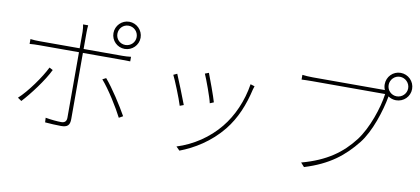

<svg xmlns="http://www.w3.org/2000/svg" viewBox="-77 -1109 3155 1442"><g transform="rotate(10 1500.0 -388.0)"><path d="M734 -728C734 -769 766 -802 807 -802C848 -802 881 -769 881 -728C881 -687 848 -655 807 -655C766 -655 734 -687 734 -728ZM704 -728C704 -671 750 -625 807 -625C864 -625 911 -671 911 -728C911 -785 864 -832 807 -832C750 -832 704 -785 704 -728ZM507 -752H468C471 -740 474 -715 474 -697V-571H171C139 -571 124 -572 98 -575V-538C123 -540 141 -541 172 -541H474V-42C474 -15 461 -1 433 -1C405 -1 358 -5 313 -13L315 22C346 25 406 28 437 28C487 28 504 10 504 -37V-541H801C822 -541 843 -541 865 -540V-575C842 -572 819 -571 800 -571H504V-697C504 -715 505 -738 507 -752ZM709 -385 682 -371C739 -307 818 -179 854 -108L884 -125C844 -197 765 -321 709 -385ZM303 -375 276 -389C239 -312 148 -184 82 -125L111 -105C170 -168 264 -292 303 -375Z M1462 -558 1433 -547C1450 -510 1499 -377 1508 -334L1537 -346C1526 -387 1477 -520 1462 -558ZM1817 -518 1785 -528C1765 -398 1711 -276 1637 -186C1555 -85 1440 -9 1318 29L1345 56C1451 16 1571 -56 1663 -170C1738 -263 1782 -374 1809 -493C1811 -499 1814 -510 1817 -518ZM1229 -510 1201 -497C1216 -470 1274 -327 1289 -276L1318 -287C1300 -336 1244 -476 1229 -510Z M2807 -703C2807 -744 2840 -778 2881 -778C2922 -778 2956 -744 2956 -703C2956 -662 2922 -629 2881 -629C2840 -629 2807 -662 2807 -703ZM2777 -703C2777 -688 2780 -673 2786 -660C2783 -660 2780 -660 2777 -660H2237C2204 -660 2181 -662 2156 -665V-629C2181 -630 2202 -631 2236 -631H2793C2779 -525 2724 -360 2649 -262C2562 -149 2450 -66 2261 -15L2288 15C2476 -43 2581 -129 2673 -244C2748 -338 2801 -505 2821 -617V-618C2838 -606 2859 -599 2881 -599C2939 -599 2986 -645 2986 -703C2986 -761 2939 -808 2881 -808C2823 -808 2777 -761 2777 -703Z"/></g></svg>

Font: Source Han Sans JP ExtraLight
Style: Regular
Weight: 250
Designer: Ryoko NISHIZUKA 西塚涼子 (kana, bopomofo & ideographs); Paul D. Hunt (Latin, Greek & Cyrillic); Sandoll Communications 산돌커뮤니
Foundry: Adobe
Version: Version 2.001;hotconv 1.0.107;makeotfexe 2.5.65593